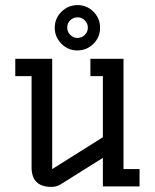

<svg xmlns="http://www.w3.org/2000/svg" viewBox="-20 -732 608 754"><path d="M104 -433H40V-501H185V-68L384 -193V-433H335V-501H465V-68H528V0H384V-112L218 -8Q202 2 182 2Q104 2 104 -75ZM195 -623Q195 -660 221.5 -686Q248 -712 285 -712Q321 -712 347 -686Q373 -660 373 -623Q373 -586 347 -560Q321 -534 284 -534Q247 -534 221 -560.5Q195 -587 195 -623ZM284 -583Q301 -583 313 -595Q325 -607 325 -623Q325 -640 313 -652Q301 -664 285 -664Q268 -664 256 -652.5Q244 -641 244 -624Q244 -607 256 -595Q268 -583 284 -583Z"/></svg>

Font: Kelly Slab
Style: Regular
Weight: 400
Designer: Denis Masharov
Foundry: Denis Masharov
Version: Version 1.001